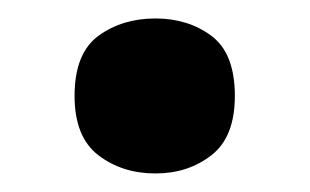

<svg xmlns="http://www.w3.org/2000/svg" viewBox="-20 -268 334 207"><path d="M60.4 -164.6Q60.4 -210.4 86 -229.3Q111.7 -248.1 147.6 -248.1Q182.8 -248.1 208 -229.3Q233.2 -210.4 233.2 -164.6Q233.2 -120.3 208 -100.7Q182.8 -81 147.6 -81Q111.7 -81 86 -100.7Q60.4 -120.3 60.4 -164.6Z"/></svg>

Font: Noto Sans Telugu UI
Style: Regular
Weight: 400
Designer: Jelle Bosma - Monotype Design Team
Foundry: Monotype Imaging Inc.
Version: Version 2.006